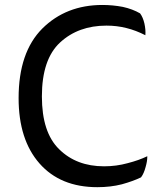

<svg xmlns="http://www.w3.org/2000/svg" viewBox="-20 -738 664 781"><path d="M571.3 -594.7Q573.2 -616.2 567.4 -642.6Q561.5 -668 549.8 -683.6Q519.5 -701.2 479.5 -710Q438.5 -717.8 396.5 -717.8Q249 -717.8 152.3 -622.1Q55.7 -525.4 55.7 -338.9Q55.7 -169.9 140.6 -73.2Q225.6 23.4 376 23.4Q429.7 23.4 475.6 11.7Q521.5 -1 553.7 -16.6Q565.4 -32.2 572.3 -58.6Q579.1 -82 579.1 -99.6Q579.1 -101.6 579.1 -102.5Q544.9 -85.9 499 -74.2Q453.1 -61.5 403.3 -61.5Q291 -61.5 220.7 -130.9Q150.4 -199.2 150.4 -345.7Q150.4 -497.1 224.6 -565.4Q298.8 -633.8 413.1 -633.8Q455.1 -633.8 494.1 -624Q533.2 -614.3 571.3 -594.7Z"/></svg>

Font: cl
Style: Regular
Weight: 400
Designer: Mitja Miklavcic
Version: Version 1.0